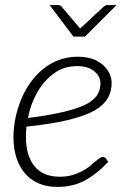

<svg xmlns="http://www.w3.org/2000/svg" viewBox="-20 -729 503 755"><path d="M207 6Q151 6 112.5 -18Q74 -42 53.5 -86Q33 -130 33 -190Q33 -209 35 -228Q37 -247 41 -266Q49 -304 63.5 -339Q78 -374 100 -405Q111 -420 123.5 -433.5Q136 -447 150 -458Q177 -480 211.5 -493Q246 -506 285 -506Q329 -506 358.5 -491Q388 -476 403.5 -452.5Q419 -429 419 -403Q419 -371 405 -345Q391 -319 356 -297Q329 -281 287 -268Q245 -255 193.5 -246Q142 -237 84 -231Q83 -221 82.5 -209.5Q82 -198 82 -191Q82 -117 115.5 -75.5Q149 -34 216 -34Q251 -34 281 -46Q311 -58 331 -74Q339 -81 349 -89.5Q359 -98 368.5 -105Q378 -112 384 -112Q390 -112 395 -107L406 -93Q360 -44 313 -19Q266 6 207 6ZM90 -265Q139 -271 185 -279.5Q231 -288 267 -299Q303 -310 326 -323Q354 -340 364.5 -359.5Q375 -379 375 -401Q375 -428 351 -448.5Q327 -469 283 -469Q231 -469 191.5 -440Q152 -411 126 -365Q100 -319 90 -265ZM438 -709 314 -585H269L175 -709H209Q217 -709 222 -703L295 -617L388 -703Q390 -705 394 -707Q398 -709 403 -709Z"/></svg>

Font: Aleo Light
Style: Italic
Weight: 300
Italic angle: -7°
Designer: Alessio Laiso
Foundry: Alessio Laiso
Version: Version 2.001;gftools[0.9.29]